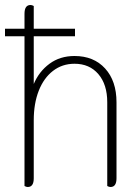

<svg xmlns="http://www.w3.org/2000/svg" viewBox="-20 -744 550 768"><path d="M446 -335V-31Q446 4 422 4Q416 4 409 0V-335Q409 -406 373.5 -447.5Q338 -489 278 -489Q229 -489 192 -460.5Q155 -432 135 -381Q115 -330 115 -263V-31Q115 4 91 4Q85 4 78 0V-599H0V-629H78V-689Q78 -724 102 -724Q108 -724 115 -720V-629H280V-599H115V-408Q136 -458 178 -489Q220 -520 278 -520Q355 -520 400.5 -470Q446 -420 446 -335Z"/></svg>

Font: Thasadith
Style: Regular
Weight: 400
Designer: Cadson Demak Co.,Ltd.
Foundry: Cadson Demak Co.,Ltd.
Version: Version 1.000; ttfautohint (v1.6)